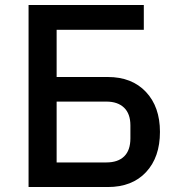

<svg xmlns="http://www.w3.org/2000/svg" viewBox="-20 -753 717 773"><path d="M95 -733H559V-633H208V-443H414Q511 -443 567.5 -383Q624 -323 624 -222Q624 -120 568 -60Q512 0 414 0H95ZM408 -99Q455 -99 480 -123.5Q505 -148 505 -196V-248Q505 -295 479.5 -319.5Q454 -344 408 -344H208V-99Z"/></svg>

Font: IBM Plex Sans JP Medm
Style: Regular
Weight: 500
Designer: Mike Abbink; Paul van der Laan; Pieter van Rosmalen; Wujin Sim; Yejin Wi; Jinhee Kim; Boomi Park; Yona Kim; Kichan Ma
Foundry: Sandoll Inc.
Version: Version 1.002